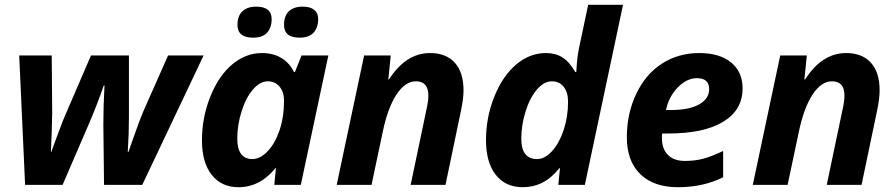

<svg xmlns="http://www.w3.org/2000/svg" viewBox="-20 -780 3782 810"><path d="M418 -419.9Q387.7 -333 357.9 -264.2L244.1 0H85.9L61 -545.9H198.2L200.2 -304.2L198.2 -222.7L194.8 -139.2H196.8Q199.7 -148.9 203.6 -159.4Q207.5 -169.9 228.5 -226.1Q249.5 -282.2 251 -284.2L363.8 -545.9H523.9V-284.2Q523.9 -214.8 519 -139.2H522L535.6 -178.2Q571.3 -279.8 582 -304.2L689 -545.9H838.9L580.1 0H418.9L416 -253.9Q416 -329.6 420.9 -419.9Z M986.3 9.8Q914.6 9.8 873.3 -42.2Q832 -94.2 832 -188Q832 -284.7 867.2 -372.3Q902.3 -460 959.5 -508.1Q1016.6 -556.2 1085 -556.2Q1132.3 -556.2 1166.7 -535.6Q1201.2 -515.1 1220.2 -476.1H1224.1L1252 -545.9H1365.2L1249 0H1137.2L1144 -70.8H1142.1Q1076.7 9.8 986.3 9.8ZM1043.9 -108.9Q1077.6 -108.9 1108.9 -141.6Q1140.1 -174.3 1159.2 -230.2Q1178.2 -286.1 1178.2 -356.9Q1178.2 -391.6 1159.4 -414.3Q1140.6 -437 1109.9 -437Q1076.7 -437 1046.6 -401.9Q1016.6 -366.7 998.8 -309.1Q981 -251.5 981 -194.8Q981 -151.9 997.3 -130.4Q1013.7 -108.9 1043.9 -108.9ZM981.9 -674.8Q981.9 -712.9 1002.7 -732.4Q1023.4 -752 1061 -752Q1126 -752 1126 -699.2Q1126 -663.6 1106.9 -642.3Q1087.9 -621.1 1047.9 -621.1Q981.9 -621.1 981.9 -674.8ZM1178.2 -674.8Q1178.2 -712.9 1198.7 -732.4Q1219.2 -752 1257.3 -752Q1289.1 -752 1305.7 -738.3Q1322.3 -724.6 1322.3 -699.2Q1322.3 -663.6 1303 -642.3Q1283.7 -621.1 1244.1 -621.1Q1178.2 -621.1 1178.2 -674.8Z M1859.4 0H1712.4L1779.3 -318.8Q1787.1 -352.1 1787.1 -377Q1787.1 -437 1734.4 -437Q1689.5 -437 1652.8 -381.3Q1616.2 -325.7 1595.2 -226.1L1547.4 0H1400.4L1516.1 -545.9H1628.4L1618.2 -444.8H1621.1Q1692.4 -556.2 1794.4 -556.2Q1861.8 -556.2 1898.7 -515.4Q1935.5 -474.6 1935.5 -398.9Q1935.5 -363.3 1924.3 -311Z M2184.6 9.8Q2112.8 9.8 2071.5 -42.5Q2030.3 -94.7 2030.3 -189Q2030.3 -284.7 2065.2 -371.8Q2100.1 -459 2157.2 -507.6Q2214.4 -556.2 2283.2 -556.2Q2323.2 -556.2 2352.3 -538.1Q2381.3 -520 2407.2 -476.1H2411.1L2412.1 -489.7Q2415 -543.5 2424.3 -585L2461.4 -759.8H2608.4L2447.3 0H2335.4L2342.3 -70.8H2340.3Q2305.7 -28.3 2267.8 -9.3Q2230 9.8 2184.6 9.8ZM2246.1 -108.9Q2278.3 -108.9 2308.8 -142.3Q2339.4 -175.8 2357.9 -231.4Q2376.5 -287.1 2376.5 -351.1Q2376.5 -390.1 2358.2 -413.6Q2339.8 -437 2308.1 -437Q2274.9 -437 2244.9 -401.9Q2214.8 -366.7 2197 -309.1Q2179.2 -251.5 2179.2 -194.8Q2179.2 -108.9 2246.1 -108.9Z M2920.4 -450.2Q2877.4 -450.2 2839.4 -411.1Q2801.3 -372.1 2789.6 -315.9H2811.5Q2887.2 -315.9 2929.4 -339.6Q2971.7 -363.3 2971.7 -403.8Q2971.7 -450.2 2920.4 -450.2ZM2840.3 9.8Q2737.8 9.8 2681.2 -45.4Q2624.5 -100.6 2624.5 -201.2Q2624.5 -302.2 2664.8 -385.5Q2705.1 -468.8 2773.9 -512.5Q2842.8 -556.2 2929.7 -556.2Q3016.1 -556.2 3064.5 -516.4Q3112.8 -476.6 3112.8 -407.2Q3112.8 -315.9 3031.2 -266.4Q2949.7 -216.8 2798.3 -216.8H2773.4L2772.5 -206.5V-196.8Q2772.5 -152.3 2797.6 -126.7Q2822.8 -101.1 2869.6 -101.1Q2912.1 -101.1 2946.8 -110.4Q2981.4 -119.6 3030.8 -143.1V-32.2Q2946.8 9.8 2840.3 9.8Z M3614.7 0H3467.8L3534.7 -318.8Q3542.5 -352.1 3542.5 -377Q3542.5 -437 3489.7 -437Q3444.8 -437 3408.2 -381.3Q3371.6 -325.7 3350.6 -226.1L3302.7 0H3155.8L3271.5 -545.9H3383.8L3373.5 -444.8H3376.5Q3447.8 -556.2 3549.8 -556.2Q3617.2 -556.2 3654.1 -515.4Q3690.9 -474.6 3690.9 -398.9Q3690.9 -363.3 3679.7 -311Z"/></svg>

Font: Zoram GWebM
Style: Bold Italic
Weight: 700
Italic angle: -12°
Foundry: Ascender Corporation
Version: Version 1.000